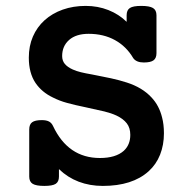

<svg xmlns="http://www.w3.org/2000/svg" viewBox="-20 -610 640 641"><path d="M176.8 -20.5Q176.8 -3.4 166 3.7Q155.3 10.7 127.9 10.7Q100.6 10.7 89.1 3.7Q77.6 -3.4 77.6 -20.5V-177.7Q77.6 -194.8 87.4 -201.9Q97.2 -209 119.6 -209Q134.8 -209 143.6 -204.3Q152.3 -199.7 157.2 -189Q207.5 -82.5 313.5 -82.5Q366.2 -82.5 393.1 -106.4Q415 -126.5 415 -159.7Q415 -183.1 403.3 -198.2Q391.6 -213.4 369.1 -224.1Q351.1 -232.4 328.9 -237.8Q306.6 -243.2 267.6 -251.5Q229.5 -259.3 203.9 -266.4Q178.2 -273.4 156.2 -284.7Q119.6 -302.2 98.6 -333Q76.2 -366.2 76.2 -417.5Q76.2 -456.1 89.8 -487.8Q103.5 -519.5 128.9 -542.5Q154.3 -565.4 189.5 -577.9Q224.6 -590.3 266.1 -590.3Q306.6 -590.3 341.8 -576.4Q377 -562.5 402.8 -537.1V-559.1Q402.8 -576.2 413.6 -583.3Q424.3 -590.3 451.7 -590.3Q479 -590.3 490.7 -583.3Q502.4 -576.2 502.4 -559.1V-432.6Q502.4 -416 492.7 -408.7Q482.9 -401.4 460 -401.4Q435.1 -401.4 424.8 -416Q401.9 -455.1 363.8 -476.1Q325.7 -497.1 275.9 -497.1Q233.9 -497.1 210.7 -476.6Q187.5 -456.1 187.5 -422.9Q187.5 -407.2 196.5 -396.5Q205.6 -385.7 223.1 -377.9Q234.9 -372.6 250 -368.9Q265.1 -365.2 287.6 -361.3Q323.7 -354.5 350.6 -348.6Q377.4 -342.8 403.3 -334.5Q455.1 -317.9 485.8 -284.7Q511.2 -257.8 521 -218.3Q527.3 -194.8 527.3 -165Q527.3 -126 514.4 -93.5Q501.5 -61 476.1 -38.1Q421.9 10.7 323.2 10.7Q279.8 10.7 242.7 -3.4Q205.6 -17.6 176.8 -45.4Z"/></svg>

Font: Courier Prime SemiBold
Style: Regular
Weight: 600
Designer: Alan Dague-Greene
Foundry: Quote-Unquote Apps
Version: Version 1.202